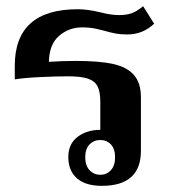

<svg xmlns="http://www.w3.org/2000/svg" viewBox="-20 -594 558 624"><path d="M202 -84Q202 -126 232 -149Q262 -172 306 -172V-263Q306 -296 297 -313.5Q288 -331 265.5 -338.5Q243 -346 201 -346Q163 -346 110.5 -343.5Q58 -341 28 -336V-380Q28 -564 233 -564Q264 -564 306 -554Q340 -545 367 -545Q391 -545 408 -551Q425 -557 445 -574L481 -517Q444 -482 394 -482Q372 -482 356 -485Q340 -488 319 -494Q315 -495 294.5 -500Q274 -505 247 -505Q204 -505 172 -477.5Q140 -450 139 -393Q180 -396 227 -396Q303 -396 348 -386Q393 -376 415.5 -350Q438 -324 438 -278V-104Q438 10 311 10Q258 10 230 -14.5Q202 -39 202 -84ZM354 -83Q354 -110 340.5 -124.5Q327 -139 306 -139Q285 -139 271 -124.5Q257 -110 257 -83Q257 -56 271 -41Q285 -26 306 -26Q327 -26 340.5 -41Q354 -56 354 -83Z"/></svg>

Font: Trirong SemiBold
Style: Regular
Weight: 600
Designer: Katatrad Team
Foundry: CadsonDemak
Version: Version 1.001